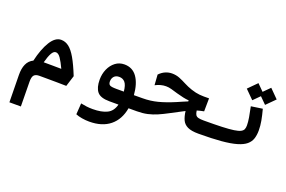

<svg xmlns="http://www.w3.org/2000/svg" viewBox="-113 -1006 2571 1723"><g transform="rotate(20 1172.0 -144.0)"><path d="M63 319.3 59.1 60.1Q58.1 -2 76.9 -43.9Q95.7 -85.9 137.2 -106Q164.1 -223.6 208.5 -295.2Q252.9 -366.7 309.1 -366.7Q349.1 -366.7 383.3 -340.6Q417.5 -314.5 451.4 -255.6Q485.4 -196.8 524.9 -98.1L492.2 6.3Q452.6 5.4 403.1 4.9Q353.5 4.4 308.1 4.2Q262.7 3.9 234.4 3.9Q199.7 3.9 184.3 21Q168.9 38.1 169.4 84L172.4 319.3ZM229.5 -123.5Q268.1 -123.5 312.7 -123Q357.4 -122.6 397.9 -122.1Q370.6 -180.7 348.4 -213.1Q326.2 -245.6 302.2 -245.6Q279.8 -245.6 262.5 -213.9Q245.1 -182.1 229.5 -123.5Z M793.9 237.3Q759.3 237.3 724.4 231.4Q689.5 225.6 664.1 214.8L671.4 108.4Q700.2 114.3 726.3 117.7Q752.4 121.1 785.2 121.1Q869.1 121.1 920.9 95.9Q972.7 70.8 989.7 3.9H902.8Q817.4 3.9 785.9 -34.7Q754.4 -73.2 754.4 -149.9Q754.4 -204.1 774.9 -250.5Q795.4 -296.9 832.3 -325.2Q869.1 -353.5 918 -353.5Q996.1 -353.5 1039.6 -291.5Q1083 -229.5 1090.8 -123L1171.9 -123.5Q1194.3 -123.5 1203.9 -106.9Q1213.4 -90.3 1213.4 -59.6Q1213.4 3.9 1167 3.9H1085.9Q1066.4 115.7 991.9 176.5Q917.5 237.3 793.9 237.3ZM995.1 -122.1Q989.3 -182.6 968.3 -207.5Q947.3 -232.4 911.6 -232.4Q880.4 -232.4 863.3 -213.6Q846.2 -194.8 846.2 -166Q846.2 -140.6 860.6 -131.3Q875 -122.1 924.3 -122.1Q931.2 -122.1 938 -122.1Q944.8 -122.1 951.2 -122.1Q962.4 -122.1 973.4 -122.1Q984.4 -122.1 995.1 -122.1Z M1752 3.9Q1684.6 3.9 1648.4 -13.7Q1612.3 -31.2 1596.7 -64.9Q1581.1 -98.6 1575.2 -147.9Q1564 -142.1 1549.8 -134.8Q1492.2 -105 1444.8 -79.6Q1397.5 -54.2 1354.2 -35.4Q1311 -16.6 1265.4 -6.3Q1219.7 3.9 1164.6 3.9Q1152.3 3.9 1145 -11.5Q1137.7 -26.9 1137.7 -64Q1137.7 -97.2 1147 -110.4Q1156.2 -123.5 1172.9 -123.5Q1247.6 -123.5 1316.4 -141.4Q1385.3 -159.2 1470.7 -195.3Q1500.5 -208 1523.9 -218.5Q1547.4 -229 1568.8 -237.3V-247.1Q1542.5 -249 1514.4 -255.1Q1486.3 -261.2 1451.2 -271Q1414.6 -281.7 1388.4 -289.3Q1362.3 -296.9 1335.9 -296.9Q1285.2 -296.9 1234.4 -270L1227.5 -369.6Q1254.4 -397.5 1284.9 -410.4Q1315.4 -423.3 1347.2 -423.3Q1386.2 -423.3 1419.7 -409.9Q1453.1 -396.5 1487.3 -378.4Q1521.5 -360.4 1562 -346.7Q1607.4 -331.5 1644.3 -328.4Q1681.2 -325.2 1734.4 -326.7L1732.9 -202.1Q1697.8 -195.8 1667.5 -186.5Q1670.9 -160.2 1679 -146.7Q1687 -133.3 1705.3 -128.4Q1723.6 -123.5 1757.8 -123.5Q1776.4 -123.5 1785.4 -106Q1794.4 -88.4 1794.4 -65.9Q1794.4 -24.4 1782 -10.3Q1769.5 3.9 1752 3.9Z M1752 3.9Q1739.7 3.9 1734.1 -12.5Q1728.5 -28.8 1728.5 -66.4Q1728.5 -100.6 1737.8 -112.1Q1747.1 -123.5 1757.8 -123.5Q1862.8 -123.5 1931.9 -126.2Q2001 -128.9 2042.5 -135Q2084 -141.1 2104.2 -151.6Q2124.5 -162.1 2130.9 -177.5Q2137.2 -192.9 2137.2 -214.4Q2137.2 -246.1 2130.1 -289.3Q2123 -332.5 2110.8 -388.2L2219.7 -404.3Q2235.4 -345.7 2243.9 -299.3Q2252.4 -252.9 2252.4 -208.5Q2252.4 -164.1 2241.2 -129.6Q2230 -95.2 2200 -69.8Q2169.9 -44.4 2114 -28.1Q2058.1 -11.7 1969.5 -3.9Q1880.9 3.9 1752 3.9ZM2226.6 -443.4 2165.5 -504.4 2104.5 -443.4 2022.9 -524.9 2104.5 -606.9 2165.5 -545.9 2226.6 -606.9 2308.1 -524.9Z"/></g></svg>

Font: Cascadia Mono PL SemiBold
Style: Regular
Weight: 600
Monospace: yes
Designer: Aaron Bell
Foundry: Saja Typeworks
Version: Version 2404.023; ttfautohint (v1.8.4)